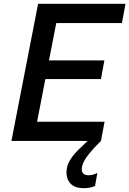

<svg xmlns="http://www.w3.org/2000/svg" viewBox="-20 -740 679 1008"><path d="M40 0 180 -720H295L155 0ZM118 0 137 -101H529L510 0ZM184 -325 203 -423H528L510 -325ZM239 -619 258 -720H639L620 -619ZM479 236Q466 242 451.5 245Q437 248 420 248Q374 248 351.5 225Q329 202 329 167Q329 131 347 101.5Q365 72 391.5 46.5Q418 21 442 -2L510 0Q459 50 434 85.5Q409 121 409 149Q409 162 417.5 171Q426 180 445 180Q466 180 489 169H491Z"/></svg>

Font: Kufam Medium
Style: Italic
Weight: 500
Italic angle: -11°
Designer: Artur Schmal
Foundry: Original Type
Version: Version 1.301; ttfautohint (v1.8.3)